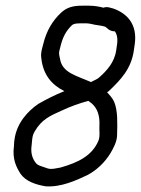

<svg xmlns="http://www.w3.org/2000/svg" viewBox="-20 -641 495 674"><path d="M93 -152C95 -166 96 -169 102 -180C126 -221 154 -234 197 -253C232 -269 255 -277 290 -287L302 -278C321 -261 331 -237 329 -199C328 -178 332 -166 326 -148C304 -95 256 -71 193 -53L171 -49C159 -47 150 -48 141 -52C124 -58 112 -60 105 -70C94 -84 87 -104 91 -131C92 -138 92 -144 93 -152ZM299 -353C250 -375 199 -385 191 -433C189 -443 186 -452 188 -461L193 -481C201 -512 212 -533 233 -553C238 -557 246 -559 260 -559H285C290 -559 293 -558 300 -557C318 -552 336 -552 350 -547C355 -544 363 -531 383 -531C390 -522 394 -507 391 -486L388 -465C382 -422 355 -393 328 -369C323 -364 313 -360 299 -353ZM293 -621H268C238 -621 215 -616 194 -596C165 -569 143 -533 132 -487C128 -471 122 -456 125 -437C131 -380 160 -344 206 -321C175 -309 138 -290 114 -276C78 -251 39 -210 31 -152C30 -145 29 -138 29 -128C23 -84 36 -56 52 -31C70 -5 104 7 140 13C194 17 248 -8 286 -26C319 -43 348 -71 367 -102C376 -117 391 -143 391 -167C392 -208 394 -251 381 -283C376 -295 366 -306 356 -317C358 -318 363 -322 366 -325C401 -359 441 -398 450 -465L453 -486C463 -556 426 -595 375 -612H374L363 -615C358 -616 351 -617 343 -614C329 -618 310 -621 293 -621Z"/></svg>

Font: PolanStronk
Style: BdIta
Weight: 700
Version: Version 1.0